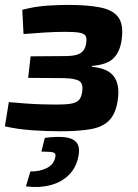

<svg xmlns="http://www.w3.org/2000/svg" viewBox="-28 -525 563 784"><path d="M248 -505Q330 -505 382 -494.5Q434 -484 455.5 -454Q477 -424 469 -365Q463 -316 437 -288.5Q411 -261 348 -256L347 -252Q411 -247 436.5 -213.5Q462 -180 453 -117Q445 -61 418 -33.5Q391 -6 342 2.5Q293 11 219 11Q162 11 104 7Q46 3 -8 -9L8 -108Q41 -105 75.5 -102.5Q110 -100 143 -99Q176 -98 203 -98Q242 -98 263.5 -102Q285 -106 295 -117.5Q305 -129 308 -153Q312 -185 294.5 -195Q277 -205 231 -206L87 -207L97 -295L235 -296Q266 -296 284 -301Q302 -306 311.5 -317.5Q321 -329 324 -349Q327 -369 321.5 -378.5Q316 -388 296.5 -391.5Q277 -395 238 -395Q197 -395 150.5 -392Q104 -389 68 -386L63 -485Q116 -499 166.5 -502Q217 -505 248 -505ZM155 38Q201 32 234 35Q267 38 283 55Q299 72 293 109Q285 157 254.5 188Q224 219 178 231Q132 243 78 236L96 175Q133 176 162.5 161.5Q192 147 198 116Q201 102 191 98Q181 94 141 94Z"/></svg>

Font: Exo 2
Style: Bold Italic
Weight: 700
Italic angle: -8°
Designer: Natanael Gama
Foundry: Natanael Gama
Version: Version 2.010